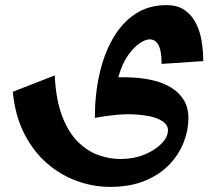

<svg xmlns="http://www.w3.org/2000/svg" viewBox="-20 -421 865 751"><path d="M410 310Q345 310 281 287Q217 264 163.5 217.5Q110 171 74.5 101Q39 31 30 -62L194 -126Q199 -28 224 35.5Q249 99 286 135Q323 171 366 186Q409 201 451 201Q502 201 544 184Q586 167 611.5 141Q637 115 637 88Q637 63 603.5 46.5Q570 30 506.5 26.5Q443 23 351 40L411 -117Q452 -120 495 -118Q538 -116 577.5 -107Q617 -98 648.5 -79Q680 -60 698.5 -30.5Q717 -1 717 42Q717 88 698.5 135.5Q680 183 642.5 222.5Q605 262 547 286Q489 310 410 310ZM351 40Q351 -51 369 -131Q387 -211 422.5 -272Q458 -333 510 -367Q562 -401 631 -401Q675 -401 703 -381Q731 -361 747 -329Q763 -297 769 -258.5Q775 -220 775 -182L612 -171Q612 -202 607.5 -223Q603 -244 592.5 -255.5Q582 -267 565 -267Q549 -267 526.5 -252Q504 -237 481.5 -205.5Q459 -174 444.5 -125Q430 -76 430 -9Z"/></svg>

Font: Marhey Medium
Style: Regular
Weight: 500
Designer: Nur Syamsi & Bustanul Arifin
Foundry: Namelatype
Version: Version 1.000